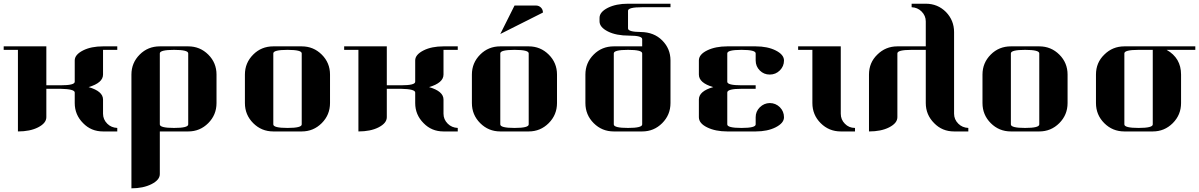

<svg xmlns="http://www.w3.org/2000/svg" viewBox="-20 -712 6495 1040"><path d="M0 -441.9V-460.9H231V-250H308.1Q384.8 -250 384.8 -269V-384.8Q384.8 -416 430.2 -439Q473.6 -460.9 538.1 -460.9H615.2V-441.9H538.1V-308.1Q538.1 -263.2 460 -240.2Q538.1 -217.8 538.1 -172.9V-96.2Q538.1 -64.9 561 -42Q582.5 -20.5 615.2 -19V0H538.1Q473.6 0 430.2 -44.9Q384.8 -90.3 384.8 -153.8V-210.9Q384.8 -229.5 308.1 -231H231V-77.1Q231 -44.9 186 -22Q142.6 0 77.1 0V-441.9Z M691.9 -308.1Q691.9 -371.6 736.8 -416.5Q781.2 -460.9 845.7 -460.9H999.5Q1063.5 -460.9 1108.4 -416Q1152.8 -371.6 1152.8 -308.1V-153.8Q1152.8 -89.8 1107.9 -44.9Q1063 0 999.5 0H845.7V231Q845.7 262.7 800.3 285.6Q755.4 308.1 691.9 308.1ZM845.7 -38.1Q845.7 -19 922.9 -19Q999.5 -19 999.5 -38.1V-422.9Q999.5 -441.9 922.9 -441.9Q845.7 -441.9 845.7 -422.9Z M1306.6 -308.1Q1306.6 -371.6 1351.6 -416.5Q1396 -460.9 1460.4 -460.9H1614.3Q1678.2 -460.9 1723.1 -416Q1767.6 -371.6 1767.6 -308.1V-153.8Q1767.6 -89.8 1722.7 -44.9Q1677.7 0 1614.3 0H1460.4Q1396.5 0 1351.6 -44.9Q1306.6 -89.8 1306.6 -153.8ZM1460.4 -38.1Q1460.4 -19 1537.6 -19Q1614.3 -19 1614.3 -38.1V-422.9Q1614.3 -441.9 1537.6 -441.9Q1460.4 -441.9 1460.4 -422.9Z M1844.2 -441.9V-460.9H2075.2V-250H2152.3Q2229 -250 2229 -269V-384.8Q2229 -416 2274.4 -439Q2317.9 -460.9 2382.3 -460.9H2459.5V-441.9H2382.3V-308.1Q2382.3 -263.2 2304.2 -240.2Q2382.3 -217.8 2382.3 -172.9V-96.2Q2382.3 -64.9 2405.3 -42Q2426.8 -20.5 2459.5 -19V0H2382.3Q2317.9 0 2274.4 -44.9Q2229 -90.3 2229 -153.8V-210.9Q2229 -229.5 2152.3 -231H2075.2V-77.1Q2075.2 -44.9 2030.3 -22Q1986.8 0 1921.4 0V-441.9Z M2536.1 -308.1Q2536.1 -371.6 2581.1 -416.5Q2625.5 -460.9 2689.9 -460.9H2843.8Q2907.7 -460.9 2952.6 -416Q2997.1 -371.6 2997.1 -308.1V-153.8Q2997.1 -89.8 2952.1 -44.9Q2907.2 0 2843.8 0H2689.9Q2626 0 2581.1 -44.9Q2536.1 -89.8 2536.1 -153.8ZM2689.9 -38.1Q2689.9 -19 2767.1 -19Q2843.8 -19 2843.8 -38.1V-422.9Q2843.8 -441.9 2767.1 -441.9Q2689.9 -441.9 2689.9 -422.9ZM2689.9 -527.8 2767.1 -682.1H2882.8Q2898.9 -682.1 2910.2 -670.9Q2920.9 -660.2 2920.9 -644Z M3150.9 -153.8V-308.1Q3150.9 -371.6 3195.8 -416.5Q3240.2 -460.9 3304.7 -460.9H3458.5V-500Q3458.5 -519 3388.2 -519Q3317.4 -519 3272.9 -541.5Q3227.5 -564.5 3227.5 -596.2V-615.2Q3227.5 -647 3272.9 -669.9Q3317.4 -691.9 3381.8 -691.9H3611.8V-672.9H3458.5Q3381.8 -672.9 3381.8 -653.8V-558.1Q3381.8 -539.1 3451.7 -538.6Q3522.5 -537.6 3566.9 -493.2Q3611.8 -448.2 3611.8 -384.8V-153.8Q3611.8 -89.8 3566.9 -44.9Q3522 0 3458.5 0H3304.7Q3240.7 0 3195.8 -44.9Q3150.9 -89.8 3150.9 -153.8ZM3304.7 -38.1Q3304.7 -19 3381.8 -19Q3458.5 -19 3458.5 -38.1V-422.9Q3458.5 -441.9 3381.8 -441.9Q3304.7 -441.9 3304.7 -422.9Z M3765.6 -77.1V-172.9Q3765.6 -218.3 3843.3 -240.2Q3765.6 -262.7 3765.6 -308.1V-384.8Q3765.6 -417 3810.5 -439Q3855.5 -460.9 3919.4 -460.9H4073.2Q4137.7 -460.9 4182.1 -438.5Q4226.6 -416 4226.6 -384.3Q4226.6 -353 4204.1 -330.6Q4181.6 -308.1 4149.4 -308.1Q4117.7 -308.1 4095.7 -330.1Q4073.2 -352.5 4073.2 -384.8V-422.9Q4073.2 -441.9 3996.6 -441.9Q3919.4 -441.9 3919.4 -422.9V-269Q3919.4 -250 3996.6 -250H4073.2V-231H3996.6Q3919.4 -231 3919.4 -210.9V-38.1Q3919.4 -19 3996.6 -19Q4073.2 -19 4073.2 -38.1V-77.1Q4073.2 -108.4 4095.7 -130.9Q4118.7 -153.3 4149.4 -153.8Q4181.6 -153.8 4204.6 -130.9Q4226.6 -108.4 4226.6 -76.7Q4226.6 -45.4 4181.6 -22.5Q4137.2 0 4073.2 0H3919.4Q3855.5 0 3810.5 -22Q3765.6 -43.9 3765.6 -77.1Z M4303.2 -441.9V-460.9H4534.2V-96.2Q4534.2 -64 4556.2 -42Q4578.1 -19 4611.3 -19V0H4534.2Q4470.2 0 4425.3 -44.9Q4380.4 -89.8 4380.4 -153.8V-441.9Z M4687 0V-308.1Q4687 -372.6 4731.9 -416Q4776.9 -460.9 4840.8 -460.9H4994.6V-596.2Q4994.6 -627 4971.7 -649.9Q4950.2 -671.4 4918 -672.9V-691.9H4994.6Q5059.1 -691.9 5104 -647Q5147.9 -601.6 5147.9 -538.1V-96.2Q5147.9 -64.9 5170.9 -42Q5192.4 -20.5 5225.1 -19V0H5147.9Q5083.5 0 5040 -44.9Q4994.6 -90.3 4994.6 -153.8V-441.9H4918Q4840.8 -441.9 4840.8 -422.9V-77.1Q4840.8 -44.9 4795.9 -22Q4752.4 0 4687 0Z M5301.8 -308.1Q5301.8 -371.6 5346.7 -416.5Q5391.1 -460.9 5455.6 -460.9H5609.4Q5673.3 -460.9 5718.3 -416Q5762.7 -371.6 5762.7 -308.1V-153.8Q5762.7 -89.8 5717.8 -44.9Q5672.9 0 5609.4 0H5455.6Q5391.6 0 5346.7 -44.9Q5301.8 -89.8 5301.8 -153.8ZM5455.6 -38.1Q5455.6 -19 5532.7 -19Q5609.4 -19 5609.4 -38.1V-422.9Q5609.4 -441.9 5532.7 -441.9Q5455.6 -441.9 5455.6 -422.9Z M5916.5 -153.8V-308.1Q5916.5 -372.6 5961.4 -416Q6006.3 -460.9 6070.3 -460.9H6454.6V-441.9H6299.3Q6377.4 -397.9 6377.4 -308.1V-153.8Q6377.4 -89.8 6332.5 -44.9Q6287.6 0 6224.1 0H6070.3Q6006.3 0 5961.4 -44.9Q5916.5 -89.8 5916.5 -153.8ZM6070.3 -38.1Q6070.3 -19 6147.5 -19Q6224.1 -19 6224.1 -38.1V-441.9H6147.5Q6070.3 -441.9 6070.3 -422.9Z"/></svg>

Font: Hjet
Style: Regular
Weight: 400
Designer: T. Christopher White
Version: Version 1.2